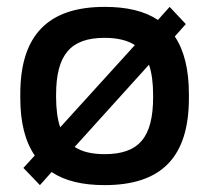

<svg xmlns="http://www.w3.org/2000/svg" viewBox="-20 -529 609 558"><path d="M39 -256V-244C39 -173 53 -118 81 -77L48 -41L96 9L130 -29C169 -3 220 9 284 9C450 9 529 -73 529 -244V-256C529 -327 515 -383 488 -423L520 -459L473 -509L439 -471C400 -497 349 -509 284 -509C120 -509 39 -427 39 -256ZM143 -247V-253C143 -370 185 -419 284 -419C321 -419 350 -412 372 -398L155 -159C147 -182 143 -212 143 -247ZM197 -102 413 -341C421 -318 425 -288 425 -253V-247C425 -130 384 -81 284 -81C247 -81 218 -88 197 -102Z"/></svg>

Font: LT Wave Text Medium
Style: Regular
Weight: 500
Designer: Daniel Lyons
Version: Version 2.5 (Glyphs App)